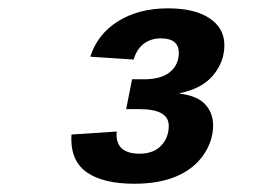

<svg xmlns="http://www.w3.org/2000/svg" viewBox="-20 -714 640 465"><path d="M305.7 -269Q231.4 -269 192.1 -295.4Q152.8 -321.8 152.8 -376.5Q152.8 -385.3 153.3 -388.2L262.7 -395.5L262.2 -388.7Q262.2 -341.8 317.9 -341.8Q351.6 -341.8 370.1 -361.1Q388.7 -380.4 388.7 -409.2Q388.7 -449.7 317.9 -449.7H285.6L299.8 -522H329.1Q370.1 -522 391.4 -539.3Q412.6 -556.6 413.1 -585.4Q413.1 -621.1 369.6 -621.1Q345.7 -621.1 328.4 -608.2Q311 -595.2 303.7 -569.8L198.7 -576.7Q216.3 -631.8 266.4 -662.8Q316.4 -693.8 386.7 -693.8Q451.2 -693.8 487.3 -669.9Q523.4 -646 523.4 -604.5Q523.4 -564 496.1 -531.5Q468.8 -499 415 -488.3V-487.3Q458.5 -481.9 477.3 -460.9Q496.1 -439.9 496.1 -410.6Q496.1 -372.6 472.9 -338.9Q449.7 -305.2 407.5 -287.1Q365.2 -269 305.7 -269Z"/></svg>

Font: Cousine
Style: Bold Italic
Weight: 700
Italic angle: -12°
Monospace: yes
Designer: Steve Matteson
Foundry: Ascender Corporation
Version: Version 1.20